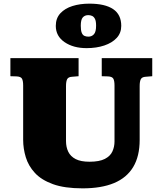

<svg xmlns="http://www.w3.org/2000/svg" viewBox="-20 -1019 892 1053"><path d="M433 14Q334 14 270.5 -9Q207 -32 171.5 -70.5Q136 -109 121.5 -156.5Q107 -204 107 -252V-550Q107 -576 100.5 -587.5Q94 -599 71 -600L37 -601V-700H411V-601L375 -598Q355 -597 348.5 -585Q342 -573 342 -547V-246Q342 -212 354.5 -186.5Q367 -161 395 -146.5Q423 -132 471 -132Q525 -132 555 -147.5Q585 -163 596.5 -188.5Q608 -214 608 -243V-550Q608 -576 601.5 -587.5Q595 -599 572 -600L538 -601V-700H815V-601L779 -598Q759 -597 752.5 -585Q746 -573 746 -547V-252Q746 -162 710.5 -103Q675 -44 605.5 -15Q536 14 433 14ZM455 -755Q382 -755 334 -788Q286 -821 286 -877Q286 -919 311 -946Q336 -973 377.5 -986Q419 -999 470 -999Q556 -999 600.5 -969Q645 -939 645 -877Q645 -838 620 -811Q595 -784 552 -769.5Q509 -755 455 -755ZM465 -818Q483 -818 495 -831Q507 -844 507 -878Q507 -903 501 -915Q495 -927 485.5 -931.5Q476 -936 464 -936Q445 -936 434 -923.5Q423 -911 423 -878Q423 -853 428 -840Q433 -827 442.5 -822.5Q452 -818 465 -818Z"/></svg>

Font: Literata Variable Black
Style: Regular
Weight: 900
Designer: Latin by Veronika Burian and Jose Scaglione. Greek by Irene Vlachou. Cyrillic by Vera Evstafieva.
Foundry: TypeTogether
Version: Version 3.021